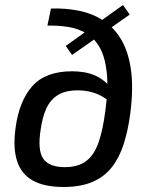

<svg xmlns="http://www.w3.org/2000/svg" viewBox="-20 -732 600 765"><path d="M183 -698Q242 -700 295.5 -689Q349 -678 392 -650Q435 -622 463.5 -573.5Q492 -525 502 -452.5Q512 -380 499 -279Q490 -211 472.5 -157Q455 -103 425 -65Q395 -27 348 -7Q301 13 233 13Q157 13 111 -12.5Q65 -38 48 -90.5Q31 -143 42 -222Q56 -329 108.5 -388.5Q161 -448 268 -448Q291 -448 315.5 -444Q340 -440 363.5 -429Q387 -418 408.5 -397Q430 -376 447 -341L440 -302Q418 -329 393.5 -344Q369 -359 343 -365.5Q317 -372 290 -372Q241 -372 211 -353.5Q181 -335 165 -300.5Q149 -266 142 -216Q129 -133 152.5 -99.5Q176 -66 238 -66Q291 -66 323 -90Q355 -114 372.5 -164Q390 -214 400 -292Q412 -381 405.5 -442Q399 -503 378.5 -540.5Q358 -578 325.5 -598Q293 -618 253 -624.5Q213 -631 169 -630ZM470 -712 497 -674 267 -513 242 -549Z"/></svg>

Font: Exo 2 Medium
Style: Italic
Weight: 500
Italic angle: -8°
Designer: Natanael Gama
Foundry: Natanael Gama
Version: Version 2.010